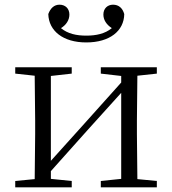

<svg xmlns="http://www.w3.org/2000/svg" viewBox="-20 -799 735 819"><path d="M348 -618C448 -618 509 -667 510 -739C503 -764 487 -779 462 -779C439 -779 421 -763 421 -737C421 -714 434 -694 457 -679C428 -655 390 -647 348 -647C306 -647 269 -655 240 -679C263 -693 276 -714 276 -737C276 -763 258 -779 234 -779C211 -779 195 -764 186 -739C188 -667 249 -618 348 -618ZM410 -485 497 -475V-447L333 -264L197 -113V-475L286 -485V-512H45V-485L128 -476L130 -285V-227L128 -35L45 -27V0H286V-27L197 -36V-69L357 -248L497 -403V-36L410 -27V0H649V-27L566 -35L564 -227V-285L566 -476L649 -485V-512H410Z"/></svg>

Font: Noto Serif JP Light
Style: Regular
Weight: 300
Designer: Ryoko NISHIZUKA 西塚涼子 (kana & ideographs); Frank Grießhammer (Latin, Greek & Cyrillic); Wenlong ZHANG 张文龙 (bopomofo); San
Foundry: Adobe
Version: Version 2.001;hotconv 1.1.0;makeotfexe 2.6.0